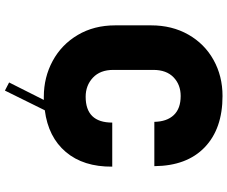

<svg xmlns="http://www.w3.org/2000/svg" viewBox="-92 -659 924 780"><g transform="rotate(90 370.0 -269.0)"><path d="M428 11 348 173 315 156 386 15H373Q294 15 227.5 -21Q161 -57 122 -123Q83 -189 83 -275V-421Q83 -506 120.5 -572Q158 -638 223.5 -674.5Q289 -711 370 -711Q503 -711 578.5 -638.5Q654 -566 655 -434H475Q474 -485 447.5 -513Q421 -541 370 -541Q324 -541 294 -512Q264 -483 264 -430V-267Q264 -214 295.5 -184.5Q327 -155 373 -155Q478 -155 478 -263H657Q658 -146 597.5 -74.5Q537 -3 428 11Z"/></g></svg>

Font: Major Mono Display
Style: Regular
Weight: 400
Designer: Emre Parlak
Foundry: Emre Parlak
Version: Version 2.000; ttfautohint (v1.8) -l 8 -r 50 -G 200 -x 14 -D